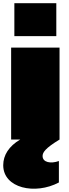

<svg xmlns="http://www.w3.org/2000/svg" viewBox="-28 -865 430 1190"><path d="M41 -570V0H97C27 41 -8 97 -8 159C-8 302 190 344 337 266V133C287 151 236 142 236 102C236 80 252 54 341 0V-570ZM61 -845V-641H321V-845Z"/></svg>

Font: Mattone Black
Style: Regular
Weight: 900
Width: 6
Designer: Nunzio Mazzaferro
Foundry: Collletttivo
Version: Version 2.000;Glyphs 3.2 (3217)